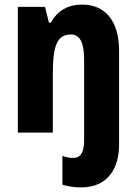

<svg xmlns="http://www.w3.org/2000/svg" viewBox="-20 -580 597 840"><path d="M335 240C453 240 501 154 501 53V-358C501 -489 440 -560 339 -560C279 -560 231 -534 203 -481H194L177 -550H58V0H211V-256C211 -388 233 -429 291 -429C331 -429 348 -391 348 -319V36C348 90 330 111 300 111C285 111 270 108 253 102V228C277 236 309 240 335 240Z"/></svg>

Font: Noto Sans Khmer Condensed ExtraBold
Style: Regular
Weight: 800
Width: 3
Designer: Danh Hong and the Monotype Design Team
Foundry: Monotype Imaging Inc.
Version: Version 2.004